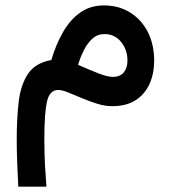

<svg xmlns="http://www.w3.org/2000/svg" viewBox="-20 -392 645 723"><path d="M173.3 -166Q190.9 -225.6 217.8 -272Q244.6 -318.4 282.5 -345Q320.3 -371.6 371.6 -371.6Q426.8 -371.6 469.5 -345.2Q512.2 -318.8 536.4 -272Q560.5 -225.1 560.5 -163.1Q560.5 -115.2 543.2 -76.4Q525.9 -37.6 491 -14.9Q456.1 7.8 402.8 7.8Q375 7.8 345.5 -1.5Q315.9 -10.7 287.8 -22.7Q259.8 -34.7 236.8 -43.9Q213.9 -53.2 199.2 -53.2Q166.5 -53.2 156.7 -8.8Q147 35.6 147 129.9Q147 185.5 149.4 230Q151.9 274.4 154.8 311H48.8Q46.4 262.7 44.7 219Q43 175.3 43 132.3Q43 53.7 50.5 -9.8Q58.1 -73.2 85.7 -114.3Q113.3 -155.3 173.3 -166ZM460 -163.6Q460 -204.6 436 -234.1Q412.1 -263.7 373.5 -263.7Q347.2 -263.7 328.1 -246.6Q309.1 -229.5 295.9 -203.1Q282.7 -176.8 273.9 -147.9Q317.9 -128.4 351.6 -115.5Q385.3 -102.5 404.3 -102.5Q433.1 -102.5 446.5 -119.9Q460 -137.2 460 -163.6Z"/></svg>

Font: Vazirmatn FD Medium
Style: Regular
Weight: 500
Designer: Saber Rastikerdar
Foundry: Saber Rastikerdar
Version: Version 33.003